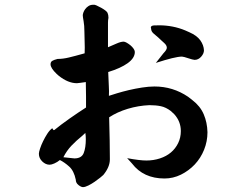

<svg xmlns="http://www.w3.org/2000/svg" viewBox="-20 -683 1040 803"><path d="M833 -472.7Q833 -459 821.3 -445.8Q809.6 -432.6 793.9 -432.6Q791 -432.6 783.2 -434.6Q775.4 -436.5 767.1 -439.5Q758.8 -442.4 751.5 -444.3Q744.1 -446.3 741.2 -446.3Q726.6 -446.3 698.7 -439.5Q670.9 -432.6 631.8 -419.9L664.1 -460.9Q677.7 -474.6 677.7 -483.4Q677.7 -493.2 667 -502.9L656.2 -512.7Q651.4 -517.6 642.1 -525.9Q632.8 -534.2 622.1 -543Q613.3 -550.8 612.3 -560.1Q611.3 -569.3 610.4 -568.4Q612.3 -576.2 624.5 -576.7Q636.7 -577.1 647.5 -577.1Q673.8 -577.1 701.7 -571.8Q729.5 -566.4 754.9 -555.7L772.5 -547.9Q803.7 -534.2 817.9 -514.2Q832 -494.1 833 -472.7ZM281.2 -21.5Q284.2 -21.5 286.6 -21Q289.1 -20.5 291 -20.5Q321.3 -20.5 330.1 -43Q338.9 -65.4 338.9 -100.6Q338.9 -108.4 338.4 -114.3Q337.9 -120.1 336.9 -127L324.2 -115.2Q298.8 -94.7 278.8 -73.7Q258.8 -52.7 245.1 -25.4ZM439.5 -16.6Q439.5 15.6 412.1 48.8Q409.2 51.8 398.9 60.1Q388.7 68.4 376 77.1Q363.3 85.9 349.6 92.8Q335.9 99.6 327.1 99.6Q319.3 99.6 308.1 90.8Q296.9 82 296.9 68.4Q289.1 31.2 269.5 13.7Q250 -3.9 230.5 -13.7Q219.7 -4.9 207.5 0.5Q195.3 5.9 187.5 5.9Q170.9 5.9 156.7 -7.8Q142.6 -21.5 142.6 -40Q142.6 -46.9 147.5 -61.5Q152.3 -76.2 160.2 -92.3Q168 -108.4 177.7 -123.5Q187.5 -138.7 198.2 -146.5Q199.2 -146.5 201.2 -142.6Q203.1 -138.7 205.1 -138.7Q207 -138.7 209 -140.6Q219.7 -149.4 235.8 -161.6Q252 -173.8 270 -186.5Q288.1 -199.2 306.2 -211.4Q324.2 -223.6 339.8 -233.4Q339.8 -252.9 339.8 -279.3Q339.8 -305.7 338.9 -339.8Q323.2 -337.9 314.5 -336.4Q305.7 -335 301.8 -335Q264.6 -335 225.6 -366.2L216.8 -374Q191.4 -398.4 191.4 -414.1Q191.4 -423.8 198.2 -428.2Q205.1 -432.6 220.7 -436.5Q243.2 -436.5 267.6 -442.4Q292 -448.2 334 -460Q335 -485.4 334 -507.3Q333 -529.3 333 -550.8Q333 -576.2 329.6 -594.7Q326.2 -613.3 326.2 -619.1Q326.2 -623 328.6 -630.4Q331.1 -637.7 336.4 -645Q341.8 -652.3 350.1 -657.7Q358.4 -663.1 370.1 -663.1Q376 -664.1 383.8 -660.2Q391.6 -656.2 403.3 -650.4Q425.8 -637.7 429.7 -629.4Q433.6 -621.1 433.6 -608.4Q432.6 -603.5 432.1 -598.6Q431.6 -593.8 431.6 -588.9V-565.4V-549.8V-485.4Q450.2 -493.2 467.8 -501Q485.4 -508.8 497.1 -508.8Q502 -508.8 509.8 -504.4Q517.6 -500 525.4 -493.7Q533.2 -487.3 538.6 -479.5Q543.9 -471.7 543.9 -465.8Q543.9 -440.4 514.2 -418.9Q484.4 -397.5 432.6 -381.8Q433.6 -346.7 435.1 -323.7Q436.5 -300.8 435.5 -282.2Q447.3 -286.1 469.7 -293Q492.2 -299.8 519 -306.2Q545.9 -312.5 574.2 -316.9Q602.5 -321.3 626 -321.3Q703.1 -321.3 766.6 -278.3L784.2 -264.6Q817.4 -239.3 832 -205.1Q846.7 -170.9 847.7 -129.9Q847.7 -91.8 833.5 -56.6Q819.3 -21.5 794.4 4.9Q769.5 31.2 736.8 47.4Q704.1 63.5 668 63.5Q580.1 63.5 532.2 1Q527.3 -3.9 522.9 -9.3Q518.6 -14.6 511.7 -21.5Q538.1 -16.6 558.1 -14.2Q578.1 -11.7 591.8 -11.7Q622.1 -11.7 648.9 -20.5Q675.8 -29.3 694.8 -45.4Q713.9 -61.5 725.1 -84.5Q736.3 -107.4 736.3 -134.8Q736.3 -174.8 709 -205.1L694.3 -218.8Q673.8 -234.4 652.8 -238.8Q631.8 -243.2 604.5 -243.2Q558.6 -241.2 514.6 -228Q470.7 -214.8 436.5 -192.4Q439.5 -86.9 439.5 -16.6Z"/></svg>

Font: JasonHandwriting1
Style: Regular
Weight: 400
Version: Version 1.48.20